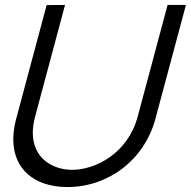

<svg xmlns="http://www.w3.org/2000/svg" viewBox="-20 -740 770 775"><path d="M252.5 15C417 15 562.9 -94.5 607.2 -260L730.5 -720H656.5L535.8 -269.5C495.7 -120 364.7 -54.5 271.2 -54.5C193.4 -54.5 112.4 -100.4 112.4 -204.1C112.4 -223.8 115.3 -245.6 121.8 -269.5L242.5 -720L168.3 -719.5L45.2 -260C37.4 -230.8 33.6 -203.4 33.6 -178C33.6 -58.8 116.9 15 252.5 15Z"/></svg>

Font: Manrope
Style: RegularItalic
Weight: 400
Italic angle: -15°
Designer: Mikhail Sharanda
Foundry: Mikhail Sharanda
Version: Version 4.502;hotconv 1.0.109;makeotfexe 2.5.65596